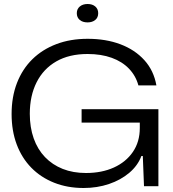

<svg xmlns="http://www.w3.org/2000/svg" viewBox="-20 -931 866 960"><path d="M398 9Q317 9 250.5 -17.5Q184 -44 136.5 -92.5Q89 -141 63.5 -209Q38 -277 38 -361Q38 -447 65 -516.5Q92 -586 142 -635Q192 -684 262 -710.5Q332 -737 418 -737Q510 -737 582.5 -709.5Q655 -682 702 -630Q749 -578 762 -504H672Q659 -552 625 -587.5Q591 -623 538.5 -642Q486 -661 418 -661Q326 -661 261.5 -624Q197 -587 163 -519.5Q129 -452 129 -362Q129 -294 148.5 -239Q168 -184 205 -145.5Q242 -107 293.5 -86.5Q345 -66 410 -66Q489 -66 549.5 -93.5Q610 -121 644.5 -171.5Q679 -222 679 -291V-340L701 -318H388V-385H772V0H700L694 -151H687Q669 -103 626.5 -67Q584 -31 525 -11Q466 9 398 9ZM418 -819Q393 -819 378.5 -831.5Q364 -844 364 -865Q364 -886 379 -898.5Q394 -911 418 -911Q442 -911 456.5 -898.5Q471 -886 471 -865Q471 -843 456 -831Q441 -819 418 -819Z"/></svg>

Font: Mona Sans SemiExpanded
Style: Regular
Weight: 400
Width: 6
Designer: Deni Anggara
Foundry: GitHub
Version: Version 2.000